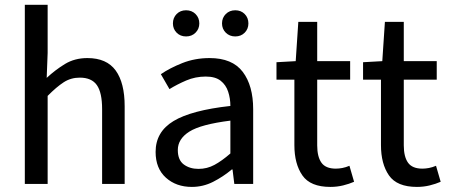

<svg xmlns="http://www.w3.org/2000/svg" viewBox="-20 -752 1834 785"><path d="M81.5 0V-732.4H174.8V-535.2L170.9 -433.6Q206.1 -466.3 245.8 -490.5Q285.6 -514.6 337.4 -514.6Q416 -514.6 452.9 -463.9Q489.7 -413.1 489.7 -317.4V0H397.5V-305.7Q397.5 -373.5 376 -404.1Q354.5 -434.6 306.2 -434.6Q269.5 -434.6 240.2 -415.5Q210.9 -396.5 174.8 -359.9V0Z M764.2 12.2Q700.2 12.2 658.2 -25.6Q616.2 -63.5 616.2 -130.9Q616.2 -212.9 689.5 -257.1Q762.7 -301.3 921.9 -318.8Q921.9 -349.6 912.8 -377.2Q903.8 -404.8 882.1 -421.9Q860.4 -439 821.3 -439Q778.8 -439 741.2 -422.9Q703.6 -406.7 672.9 -387.7L637.7 -448.7Q673.8 -473.6 725.3 -494.1Q776.9 -514.6 836.9 -514.6Q929.7 -514.6 972.4 -458.3Q1015.1 -401.9 1015.1 -305.2V0H938L930.7 -59.1H927.7Q892.1 -29.3 851.1 -8.5Q810.1 12.2 764.2 12.2ZM791.5 -61.5Q826.7 -61.5 856.9 -77.9Q887.2 -94.2 921.9 -124.5V-258.8Q801.3 -243.7 754.2 -213.9Q707 -184.1 707 -138.7Q707 -97.7 731.4 -79.6Q755.9 -61.5 791.5 -61.5ZM740.7 -603Q717.3 -603 702.1 -618.4Q687 -633.8 687 -656.2Q687 -679.2 702.1 -694.6Q717.3 -710 740.7 -710Q764.2 -710 779.5 -694.6Q794.9 -679.2 794.9 -656.2Q794.9 -633.8 779.5 -618.4Q764.2 -603 740.7 -603ZM941.9 -603Q918.5 -603 903.1 -618.4Q887.7 -633.8 887.7 -656.2Q887.7 -679.2 903.1 -694.6Q918.5 -710 941.9 -710Q965.3 -710 980.5 -694.6Q995.6 -679.2 995.6 -656.2Q995.6 -633.8 980.5 -618.4Q965.3 -603 941.9 -603Z M1330.6 12.2Q1249 12.2 1216.3 -34.9Q1183.6 -82 1183.6 -158.7V-426.3H1110.4V-497.6L1189 -502L1199.7 -662.6H1276.9V-502H1411.6V-426.3H1276.9V-157.7Q1276.9 -111.3 1294.2 -86.9Q1311.5 -62.5 1353 -62.5Q1365.7 -62.5 1379.9 -65.2Q1394 -67.9 1408.7 -74.2L1427.7 -8.8Q1407.7 0 1382.8 6.1Q1357.9 12.2 1330.6 12.2Z M1684.6 12.2Q1603 12.2 1570.3 -34.9Q1537.6 -82 1537.6 -158.7V-426.3H1464.4V-497.6L1543 -502L1553.7 -662.6H1630.9V-502H1765.6V-426.3H1630.9V-157.7Q1630.9 -111.3 1648.2 -86.9Q1665.5 -62.5 1707 -62.5Q1719.7 -62.5 1733.9 -65.2Q1748 -67.9 1762.7 -74.2L1781.7 -8.8Q1761.7 0 1736.8 6.1Q1711.9 12.2 1684.6 12.2Z"/></svg>

Font: Akatab Medium
Style: Regular
Weight: 500
Designer: SIL Global
Foundry: SIL Global
Version: Version 4.100